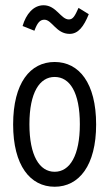

<svg xmlns="http://www.w3.org/2000/svg" viewBox="-20 -703 415 731"><path d="M279 -673C265 -642 258 -629 242 -629C212 -629 194 -683 146 -683C107 -683 79 -649 66 -604L111 -586C122 -616 132 -628 149 -628C178 -628 194 -574 245 -574C278 -574 299 -602 318 -649ZM188 8C281 8 346 -73 346 -229C346 -387 281 -467 188 -467C95 -467 30 -387 30 -229C30 -73 95 8 188 8ZM188 -49C130 -49 92 -111 92 -230C92 -351 131 -410 188 -410C246 -410 284 -351 284 -230C284 -111 246 -49 188 -49Z"/></svg>

Font: Inconsolata Condensed
Style: Regular
Weight: 400
Width: 3
Monospace: yes
Designer: Raph Levien, Cyreal, Brenton Simpson
Foundry: Raph Levien, Cyreal, Google
Version: Version 3.100